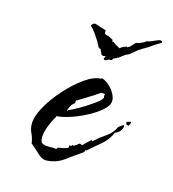

<svg xmlns="http://www.w3.org/2000/svg" viewBox="-65 -397 414 460"><g transform="rotate(15 142.0 -167.5)"><path d="M275 -341Q281 -343 283 -340Q285 -337 282 -336Q275 -332 269 -328Q263 -324 256 -319Q254 -318 242.5 -311Q231 -304 226 -299L215 -290H214L211 -288Q209 -288 208 -287L198 -280V-279H197L192 -275L191 -276L190 -275Q190 -273 187 -273L183 -271Q182 -271 180 -269Q180 -266 178 -266Q175 -265 171 -265Q162 -259 160 -263Q158 -264 160.5 -267.5Q163 -271 161 -271L156 -270Q155 -270 154 -270.5Q153 -271 154 -271L153 -272L152 -271L146 -284Q146 -285 143 -285L142 -287L141 -286L136 -295Q134 -300 129 -307Q124 -314 123 -316Q119 -321 116.5 -324.5Q114 -328 109 -332V-333Q109 -335 113 -338Q117 -341 121 -339Q135 -334 146 -331Q146 -330 146 -326Q146 -322 149 -321Q150 -320 153 -320Q156 -320 157 -319L168 -313V-308Q171 -311 171 -309L177 -305Q178 -304 179.5 -303.5Q181 -303 182 -302L189 -298Q191 -300 196 -303L204 -306Q206 -308 206 -305L212 -308L222 -319Q224 -321 227.5 -321.5Q231 -322 233 -323Q236 -324 241 -326.5Q246 -329 247 -331Q255 -332 262 -335.5Q269 -339 275 -341ZM87 7Q78 7 65.5 -5Q53 -17 45 -23Q43 -36 38 -46.5Q33 -57 33 -69Q33 -87 46.5 -111.5Q60 -136 81.5 -160Q103 -184 125.5 -200Q148 -216 166 -216V-218Q180 -215 192.5 -200Q205 -185 205 -172Q205 -160 190.5 -147.5Q176 -135 155.5 -124.5Q135 -114 115.5 -108Q96 -102 85 -102V-100Q78 -89 71.5 -72.5Q65 -56 65 -42Q65 -37 68 -31Q75 -26 86 -26.5Q97 -27 104 -26L105 -25L108 -30Q121 -31 133 -36V-42H139V-45L143 -44Q148 -46 150.5 -48.5Q153 -51 157 -53L163 -50V-51L181 -68H182L185 -66V-67Q198 -79 213 -89Q228 -99 235 -115L246 -123L248 -121Q248 -114 243 -108Q238 -102 231 -100Q223 -81 207.5 -68Q192 -55 176 -41H173L172 -36Q153 -23 132.5 -8Q112 7 87 7ZM106 -121H108V-123Q115 -125 132.5 -135Q150 -145 166 -156.5Q182 -168 183 -173H184L183 -178L184 -183Q183 -183 180 -183.5Q177 -184 175 -184Q162 -175 149 -167Q136 -159 123 -151H121L120 -143Q114 -139 111 -133.5Q108 -128 106 -121ZM258 -124 252 -126 251 -132 261 -135 262 -132Z"/></g></svg>

Font: Kolker Brush
Style: Regular
Weight: 400
Designer: Robert E. Leuschke
Foundry: Robert E. Leuschke
Version: Version 1.010; ttfautohint (v1.8.3)